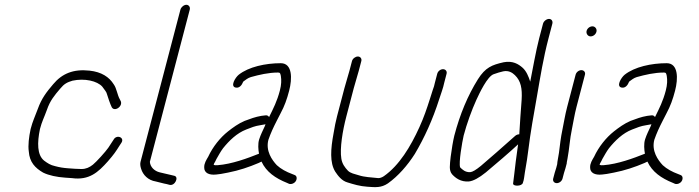

<svg xmlns="http://www.w3.org/2000/svg" viewBox="-20 -760 2918 802"><path d="M485 -336 481.1 -344C469.8 -363 467.6 -390.9 454.9 -408C436 -438.2 404.2 -459.6 353.8 -465C286.7 -472.3 239.3 -452.9 201.9 -408C174.9 -376.1 153.9 -349.8 137.9 -305C124.9 -269.4 117.1 -256.1 107.9 -221C100.8 -187.8 96.5 -152.5 100.3 -127C103.4 -82.7 126.7 -58.3 160.2 -39C184.3 -27.1 217.8 -20.3 251.7 -18L280.2 -16C352.7 -6 390.1 -40.7 430.5 -86C456.2 -115.5 463.4 -126.3 480.1 -153L486.7 -163C502.6 -186 466.5 -200.2 454.1 -176L447.5 -166C443.1 -159.3 438.1 -151.7 432.5 -143C421.7 -127.1 382.4 -83.5 367.9 -72C353.7 -60.8 339.3 -54 320.2 -54C310.8 -54 301.9 -54.3 293.4 -55L264.9 -57C243.9 -58.5 228.7 -61.1 210.3 -66C190 -70.3 178.2 -78.8 164.3 -89C134.7 -112.9 135.1 -163.8 146.9 -221C155.5 -253.9 163.3 -266.2 175.9 -301C189 -339.6 207.7 -361.8 230.9 -389C248.4 -410.4 260.3 -416.1 282.8 -423C333.6 -434 386.3 -421.8 407.3 -398C413.9 -389 413.9 -389 419.8 -381C423.3 -376.3 425.5 -372 426.4 -368C431.1 -352.2 440.3 -325.3 446.8 -312C458 -292.3 492 -313.5 485 -336Z M733.7 -720 567 -84C564.9 -76 565.7 -66.3 569.4 -55C577.2 -29.2 598.6 -7.1 630.5 -2C644.5 0.9 662 6.6 676.6 9L687.9 12C711.1 18.2 729.5 -22.6 706.8 -26L694.6 -29C680.5 -31.5 661.7 -37.3 647.5 -40C625.4 -45.2 607.6 -62 606 -84L772.7 -720C775.4 -730.3 768.6 -740 758.4 -740C748.3 -740 736.4 -730.3 733.7 -720Z M1104 -271C1100.2 -277 1094.9 -279.3 1087.8 -278L1071.3 -276C1046.1 -271.7 1025.9 -264 1001.8 -255C976.6 -244.4 952.5 -227 932.3 -211C900 -185.4 869.1 -147.4 849.5 -105C841.8 -92 832.6 -77.8 833 -61C832.4 -38 852.7 -27.7 883.1 -31C893.3 -31.7 909.7 -34.3 932.2 -39C978.9 -48.1 1020.5 -62.3 1059.7 -79L1072.3 -85C1092.3 -41.9 1130.1 -15.6 1179 4L1187.9 8C1192.9 9.3 1198.2 8.8 1203.8 6.5C1221.6 -0.9 1224.3 -24.8 1210.6 -29L1200.6 -33C1176.4 -41.9 1153.4 -54.1 1136.3 -70C1116.1 -91.6 1089 -129.6 1101.1 -176C1110.7 -203.8 1121.9 -227.8 1135.8 -255C1144 -271 1144 -271 1152.2 -287C1168.3 -316.8 1178.4 -344.9 1187.8 -381C1201.1 -431.5 1201.8 -496 1153 -496C1088.7 -496 1018.7 -480.7 977.4 -448C962.4 -436.1 939.7 -397.6 965.7 -394C980.7 -391.9 990.4 -404.8 995.5 -418L997.1 -420C1006.8 -426.7 1014.5 -433.9 1027.8 -438C1062.6 -447.7 1101.4 -457 1141.8 -457C1150.6 -457 1150.9 -452.3 1153.1 -443C1156 -425.4 1155.4 -406.2 1149.1 -382C1137.3 -336.9 1122.1 -307.7 1104 -271ZM1089.1 -241C1087.8 -238.3 1086.8 -235.7 1086.1 -233C1076.5 -211.8 1069.6 -199.3 1062.6 -178C1056.6 -159.4 1058.9 -133.7 1061.9 -118C1014.3 -99 948 -74.4 889.3 -70C883.2 -69.3 877.6 -69.7 872.6 -71C873.7 -75 873.7 -75 874.2 -77C877.6 -82.3 880.9 -88.7 884.2 -96C892.4 -109.9 901.3 -127 911.9 -141C937.7 -172.9 969.2 -203.9 1008.4 -219C1029.2 -227.2 1044.7 -233.7 1067.1 -237L1083.9 -240C1085.9 -240 1087.6 -240.3 1089.1 -241Z M1450.3 -505 1439.8 -465C1432.9 -438.3 1426.2 -420.7 1418.5 -391L1387.8 -274C1382.6 -254 1377.8 -230.7 1373.5 -204C1360.9 -136.8 1357.1 -80.3 1380.3 -43C1392.3 -25 1407.5 -4.8 1431.5 2C1456.8 9.8 1483 18 1514.8 20C1547.9 22.4 1572.1 25.1 1600.4 6C1643.5 -24.8 1682 -68.8 1712.7 -117C1752.8 -184.4 1787.6 -260.8 1814.7 -346C1821.7 -368 1831.4 -392.9 1835.5 -414L1845.4 -452C1848.2 -462.6 1841 -471 1830.4 -471C1819.8 -471 1809.2 -462.6 1806.4 -452L1796.2 -413C1794.6 -404.3 1791.8 -394.7 1787.6 -384L1776.2 -348C1762.5 -305 1750.4 -269.4 1732 -229C1695 -147.6 1647.8 -69.1 1583.3 -24C1575.2 -18.7 1567.5 -16 1560.2 -16C1529.2 -19.4 1502.5 -19.9 1478.3 -28C1461.6 -33.2 1444.1 -36 1433.3 -47C1420.5 -60.7 1409.1 -75.4 1405.7 -98C1399 -140.1 1410.8 -213.1 1426.8 -274L1457.5 -391C1465.3 -420.9 1471.9 -438.3 1478.8 -465L1489.3 -505C1492 -515.3 1485 -524 1474.8 -524C1464.7 -524 1453 -515.3 1450.3 -505Z M2149.1 -199C2143.1 -199 2137.6 -197 2132.6 -193L2115.6 -178C2084.7 -150.6 2024.3 -96.9 1988.6 -67C1968.2 -50.3 1953.6 -41.7 1944.7 -41C1923.7 -39.5 1911 -51.9 1902 -61C1895.4 -80.4 1910.5 -166.7 1916.8 -194C1929.5 -242.4 1950.5 -300.5 1969.9 -343C1983 -371.5 2015.8 -440.9 2041.9 -450C2056.6 -455.3 2070 -459.3 2082.1 -462C2105 -466.7 2120.3 -456.2 2130.9 -446C2155.9 -421.9 2161.8 -390.3 2158.9 -343C2154.8 -292.2 2152.2 -248.8 2149.1 -199ZM2248.2 -661 2232.2 -600C2218.7 -548.3 2204.6 -468.1 2194.8 -419C2187.8 -440.7 2178.5 -463.2 2163 -477C2145.8 -492.3 2121.8 -507.2 2084 -500C2035.1 -489 2007.6 -478.4 1976.4 -429C1934.1 -361.5 1901 -282.5 1877.6 -193C1872.1 -169.7 1867.1 -140.3 1862.5 -105C1859.1 -70.7 1854.5 -48.6 1868.4 -32C1882.7 -16.4 1904.6 0.5 1938.5 -2C1957 -4 1980.7 -16.7 2009.5 -40C2048 -72.2 2112.1 -126.8 2144.1 -157C2139.8 -125 2139.8 -125 2134.3 -85C2129.4 -40.5 2126.7 -22.8 2123.2 7C2122.7 18.9 2160.1 18.7 2164 4C2169.6 -10.6 2169.6 -24.7 2172.4 -39.5C2186.6 -115.4 2188.8 -161.8 2203.2 -245L2223.1 -359C2237.4 -441.4 2249.2 -516 2271.2 -600L2287.2 -661C2290 -671.6 2284 -681 2273.4 -681C2262.9 -681 2251 -671.6 2248.2 -661Z M2384.4 -448 2349 -313C2340.3 -279.8 2335.5 -248.4 2329.4 -219C2322 -184 2319 -154.6 2314.8 -121.5C2313.2 -108.4 2307.5 -84 2307.4 -74C2306.1 -69 2306.1 -69 2303.5 -59C2300.9 -51.7 2298.7 -44.7 2297 -38L2290.7 -14C2287.9 -3.4 2295.1 5 2305.7 5C2316.3 5 2326.9 -3.4 2329.7 -14L2336 -38C2337.5 -44 2339.5 -50.3 2341.9 -57C2345.1 -69 2345.1 -69 2347.2 -77C2346.7 -77.7 2347.8 -84.3 2350.4 -97C2358.6 -140.1 2359.6 -177 2369.2 -222C2375 -250 2379.7 -281.2 2388 -313L2423.4 -448C2426.2 -458.6 2418.9 -467 2408.4 -467C2397.8 -467 2387.2 -458.6 2384.4 -448ZM2430.3 -631C2427.4 -619.9 2435.3 -608 2446.8 -608C2458.1 -608 2468.5 -616.2 2471.4 -627.5C2474.4 -638.8 2466.1 -650 2454.8 -650C2443.8 -650 2433.2 -641.9 2430.3 -631Z M2716 -271C2712.2 -277 2706.9 -279.3 2699.8 -278L2683.3 -276C2658.1 -271.7 2637.9 -264 2613.8 -255C2588.6 -244.4 2564.5 -227 2544.3 -211C2512 -185.4 2481.1 -147.4 2461.5 -105C2453.8 -92 2444.6 -77.8 2445 -61C2444.4 -38 2464.7 -27.7 2495.1 -31C2505.3 -31.7 2521.7 -34.3 2544.2 -39C2590.9 -48.1 2632.5 -62.3 2671.7 -79L2684.3 -85C2704.3 -41.9 2742.1 -15.6 2791 4L2799.9 8C2804.9 9.3 2810.2 8.8 2815.8 6.5C2833.6 -0.9 2836.3 -24.8 2822.6 -29L2812.6 -33C2788.4 -41.9 2765.4 -54.1 2748.3 -70C2728.1 -91.6 2701 -129.6 2713.1 -176C2722.7 -203.8 2733.9 -227.8 2747.8 -255C2756 -271 2756 -271 2764.2 -287C2780.3 -316.8 2790.4 -344.9 2799.8 -381C2813.1 -431.5 2813.8 -496 2765 -496C2700.7 -496 2630.7 -480.7 2589.4 -448C2574.4 -436.1 2551.7 -397.6 2577.7 -394C2592.7 -391.9 2602.4 -404.8 2607.5 -418L2609.1 -420C2618.8 -426.7 2626.5 -433.9 2639.8 -438C2674.6 -447.7 2713.4 -457 2753.8 -457C2762.6 -457 2762.9 -452.3 2765.1 -443C2768 -425.4 2767.4 -406.2 2761.1 -382C2749.3 -336.9 2734.1 -307.7 2716 -271ZM2701.1 -241C2699.8 -238.3 2698.8 -235.7 2698.1 -233C2688.5 -211.8 2681.6 -199.3 2674.6 -178C2668.6 -159.4 2670.9 -133.7 2673.9 -118C2626.3 -99 2560 -74.4 2501.3 -70C2495.2 -69.3 2489.6 -69.7 2484.6 -71C2485.7 -75 2485.7 -75 2486.2 -77C2489.6 -82.3 2492.9 -88.7 2496.2 -96C2504.4 -109.9 2513.3 -127 2523.9 -141C2549.7 -172.9 2581.2 -203.9 2620.4 -219C2641.2 -227.2 2656.7 -233.7 2679.1 -237L2695.9 -240C2697.9 -240 2699.6 -240.3 2701.1 -241Z"/></svg>

Font: Just Breathe
Style: Obl5
Weight: 400
Foundry: Cannot Into Space Fonts
Version: Version 0.72